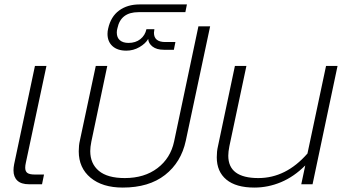

<svg xmlns="http://www.w3.org/2000/svg" viewBox="-20 -833 1558 868"><path d="M41 -63Q41 -76 44 -91L138 -535H190L97 -98Q94 -85 94 -75Q94 -58 104 -51Q114 -44 137 -44H179L170 0H111Q76 0 58.5 -16.5Q41 -33 41 -63Z M336 -149Q336 -176 341 -197L413 -535H465L393 -193Q388 -168 388 -150Q388 -93 427 -60.5Q466 -28 544 -28Q633 -28 692 -73Q751 -118 767 -193L877 -714H930L820 -197Q799 -99 726 -42Q653 15 535 15Q443 15 389.5 -29.5Q336 -74 336 -149Z M466 -680Q466 -692 469 -704Q481 -758 518.5 -785.5Q556 -813 611 -813H825L818 -778H606Q526 -778 511 -706Q508 -696 508 -686Q508 -663 522 -651Q536 -639 561 -639Q593 -639 614.5 -656Q636 -673 642 -701H678Q676 -689 676 -685Q676 -643 727 -643H773L766 -608H721Q688 -608 669.5 -622.5Q651 -637 650 -657Q638 -636 610.5 -620Q583 -604 551 -604Q511 -604 488.5 -624.5Q466 -645 466 -680Z M960 -122Q960 -149 965 -170L1042 -535H1094L1017 -172Q1012 -147 1012 -129Q1012 -28 1148 -28Q1273 -28 1370 -139L1454 -535H1506L1393 0H1342L1360 -85Q1309 -34 1250.5 -9.5Q1192 15 1130 15Q1047 15 1003.5 -21Q960 -57 960 -122Z"/></svg>

Font: Prompt ExtraLight
Style: Italic
Weight: 275
Italic angle: -12°
Designer: Katatrad Team
Foundry: CadsonDemak
Version: Version 1.000